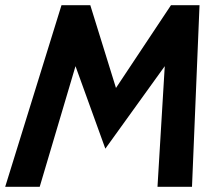

<svg xmlns="http://www.w3.org/2000/svg" viewBox="-28 -720 857 740"><path d="M-8 0 209 -700H320L419 -381L631 -700H741L712 0H579L607 -465L378 -147L263 -465L125 0Z"/></svg>

Font: Cabin VF Beta
Style: Italic
Weight: 400
Italic angle: -7°
Designer: Pablo Impallari
Foundry: Pablo Impallari. http://www.impallari.com Igino Marini. http://www.ikern.com
Version: Version 2.300